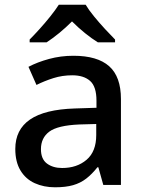

<svg xmlns="http://www.w3.org/2000/svg" viewBox="-20 -786 614 816"><path d="M292 -549Q394 -549 444 -504.5Q494 -460 494 -365V0H419L398 -75H394Q371 -46 346.5 -27Q322 -8 290.5 1Q259 10 214 10Q166 10 127.5 -7.5Q89 -25 67 -61.5Q45 -98 45 -153Q45 -235 107.5 -278Q170 -321 298 -325L390 -328V-358Q390 -418 363 -442Q336 -466 287 -466Q245 -466 207 -454Q169 -442 135 -425L101 -502Q139 -522 188.5 -535.5Q238 -549 292 -549ZM317 -257Q225 -253 189.5 -226.5Q154 -200 154 -152Q154 -110 179.5 -91Q205 -72 244 -72Q307 -72 348 -107Q389 -142 389 -212V-259ZM344 -766Q357 -744 379.5 -716.5Q402 -689 426.5 -662.5Q451 -636 469 -618V-606H396Q370 -622 341.5 -645Q313 -668 286 -695Q259 -668 231.5 -645.5Q204 -623 178 -606H106V-618Q125 -637 148.5 -663Q172 -689 194 -716.5Q216 -744 230 -766Z"/></svg>

Font: Noto Sans Armenian Medium
Style: Regular
Weight: 500
Designer: Monotype Design Team
Foundry: Monotype Imaging Inc.
Version: Version 2.007